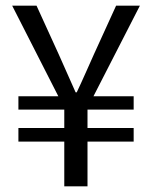

<svg xmlns="http://www.w3.org/2000/svg" viewBox="-20 -658 537 678"><path d="M23 -638H109L187 -467Q198 -442 219 -395Q240 -348 247 -332H251Q264 -359 285.5 -407.5Q307 -456 312 -467L390 -638H474L310 -318H452V-271H289V-206H452V-158H289V0H207V-158H45V-206H207V-271H45V-318H186Z"/></svg>

Font: RibengUni
Style: Regular
Weight: 400
Designer: (1) Dr. Andrew Glass (Program Manager at Microsoft Corporation)
(2) Bivuti Chakma (Suz Moriz)
(3) Paul D. Hunt (Adobe Co
Foundry: Bivuti Chakma and Jyoti Chakma
Version: Version 1.2020